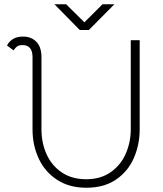

<svg xmlns="http://www.w3.org/2000/svg" viewBox="-20 -873 767 903"><path d="M133 -265V-604Q133 -661 86 -661Q68 -661 59 -653.5Q50 -646 44 -636L13 -659Q35 -701 88 -701Q127 -701 151 -676.5Q175 -652 175 -604V-265Q175 -200 199.5 -146.5Q224 -93 271.5 -61.5Q319 -30 385 -30Q455 -30 502.5 -64.5Q550 -99 572.5 -152.5Q595 -206 595 -265V-684H637V-265Q637 -194 610 -131Q583 -68 526.5 -29Q470 10 386 10Q306 10 249 -27Q192 -64 162.5 -126.5Q133 -189 133 -265ZM291 -853 377 -768 462 -853H518L398 -732H355L236 -853Z"/></svg>

Font: Bellota Light
Style: Regular
Weight: 300
Designer: Kemie Guaida
Foundry: Kemie Guaida
Version: Version 4.001